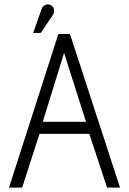

<svg xmlns="http://www.w3.org/2000/svg" viewBox="-20 -855 587 875"><path d="M527 0 299 -700H246L21 0H81L160 -245H387L468 0ZM175 -300 272 -614 372 -300ZM219 -784Q225 -792 226.5 -801Q228 -810 224.5 -818Q221 -826 212 -831Q203 -836 194.5 -835Q186 -834 179 -828Q172 -822 169 -812L131 -705H166Z"/></svg>

Font: Advent Pro
Style: Regular
Weight: 400
Designer: VivaRado, Andreas Kalpakidis
Foundry: VivaRado, Andreas Kalpakidis
Version: Version 3.000